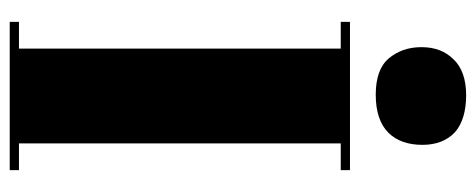

<svg xmlns="http://www.w3.org/2000/svg" viewBox="-312 -667 979 395"><g transform="rotate(90 177.5 -469.5)"><path d="M25 -681C25 -681 80 -681 80 -681C80 -681 80 -19 80 -19C80 -19 25 -19 25 -19C25 -19 25 0 25 0C25 0 330 0 330 0C330 0 330 -19 330 -19C330 -19 275 -19 275 -19C275 -19 275 -681 275 -681C275 -681 330 -681 330 -681C330 -681 330 -700 330 -700C330 -700 25 -700 25 -700C25 -700 25 -681 25 -681ZM175 -753C210 -753 236 -762 253 -779C270 -796 278 -820 278 -849C278 -878 269 -900 252 -916C235 -931 209 -939 176 -939C143 -939 118 -930 102 -913C85 -896 77 -874 77 -847C77 -820 85 -798 100 -780C115 -762 140 -753 175 -753Z"/></g></svg>

Font: Abril Fatface Utterance
Style: Regular
Weight: 500
Designer: Veronika Burian, Jos Scaglione
Foundry: TypeTogether
Version: ""